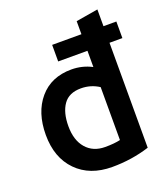

<svg xmlns="http://www.w3.org/2000/svg" viewBox="-147 -894 892 1023"><g transform="rotate(-20 299.0 -383.0)"><path d="M525 -791V-696H598V-602H525V-7Q425 25 313 25Q187 25 112.5 -51Q38 -127 38 -256Q38 -383 104 -460.5Q170 -538 285 -538Q346 -538 400 -510V-602H234V-696H400V-770ZM400 -96V-396Q354 -426 298 -426Q230 -426 198.5 -381Q167 -336 167 -259Q167 -179 206.5 -133.5Q246 -88 314 -88Q366 -88 400 -96Z"/></g></svg>

Font: Repo
Style: DemiBold
Weight: 600
Designer: Stefan Peev
Foundry: Context Ltd
Version: Version 001.000